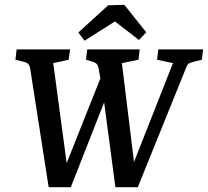

<svg xmlns="http://www.w3.org/2000/svg" viewBox="-20 -775 863 797"><path d="M433 -403 274 2H182L105 -492Q102 -512 84 -517L44 -527L49 -570H271L265 -527L201 -513L261 -66H244L406 -473ZM389 -492Q387 -503 382.5 -508.5Q378 -514 367 -518L337 -527L342 -570H560L555 -527L486 -513L541 -64H521L698 -513L632 -527L637 -570H823L818 -527L778 -517Q767 -514 762 -510Q757 -506 753 -495L552 2H459L405 -405ZM305 -640 429 -753 496 -755 587 -641 557 -609 457 -686 331 -606Z"/></svg>

Font: Rasa Medium
Style: Italic
Weight: 500
Italic angle: -7.10001°
Designer: Anna Giedrys (Yrsa+Rasa design), David Brezina (Yrsa art-direction, Rasa art-direction, design)
Foundry: Rosetta Type Foundry
Version: Version 2.004